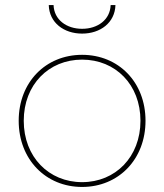

<svg xmlns="http://www.w3.org/2000/svg" viewBox="-20 -737 650 760"><path d="M305 -16C173 -16 74 -116 74 -259C74 -402 173 -501 305 -501C437 -501 536 -402 536 -259C536 -116 437 -16 305 -16ZM305 3C449 3 556 -106 556 -259C556 -412 449 -520 305 -520C161 -520 54 -412 54 -259C54 -106 161 3 305 3ZM305 -604C377 -604 435 -647 437 -717H418C416 -659 367 -623 305 -623C243 -623 194 -659 192 -717H173C175 -647 233 -604 305 -604Z"/></svg>

Font: Montserrat-Alt1 Thin
Style: Regular
Weight: 100
Designer: Differentunic
Foundry: Differentunic
Version: Version 7.222